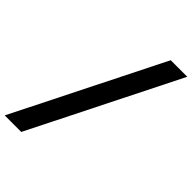

<svg xmlns="http://www.w3.org/2000/svg" viewBox="-313 -882 1149 1149"><g transform="rotate(45 261.5 -307.0)"><path d="M-43 161 426 -775H566L97 161Z"/></g></svg>

Font: Inclusive Sans
Style: Italic
Weight: 400
Italic angle: -7°
Designer: Olivia King
Foundry: Olivia King
Version: Version 2.004